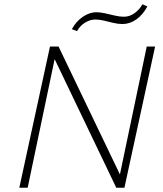

<svg xmlns="http://www.w3.org/2000/svg" viewBox="-20 -875 760 895"><path d="M70 0 213 -658H247L109 0ZM542 0H522L221 -628L228 -658H253L550 -39ZM703 -658 560 0H526L664 -658ZM339 -730 315 -739Q335 -776 366.5 -797Q398 -818 429 -818Q447 -818 469.5 -813Q492 -808 515 -802.5Q538 -797 557 -797Q584 -797 607 -813.5Q630 -830 644 -855L667 -845Q646 -806 615.5 -784.5Q585 -763 551 -763Q530 -763 507.5 -768.5Q485 -774 464 -779Q443 -784 424 -784Q400 -784 376.5 -769.5Q353 -755 339 -730Z"/></svg>

Font: Ysabeau Infant ExtraLight
Style: Italic
Weight: 250
Italic angle: -12°
Designer: Christian Thalmann (Catharsis Fonts)
Version: Version 2.001;gftools[0.9.30]; featfreeze: ss01,ss02,lnum